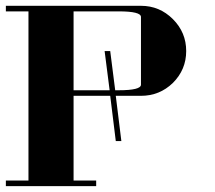

<svg xmlns="http://www.w3.org/2000/svg" viewBox="-20 -635 732 655"><path d="M0 0V-19H77.1V-596.2H0V-615.2H460.9Q524.4 -615.2 569.8 -569.8Q615.2 -524.4 615.2 -460.9Q615.2 -397.5 569.8 -352.1Q524.4 -308.1 460.9 -308.1H375L394 -153.8H375L356 -308.1H231V-19H308.1V0ZM231 -327.1H354L336.9 -460.9H356L373 -327.1H384.8Q460.9 -327.1 460.9 -346.2V-577.1Q460.9 -596.2 384.8 -596.2H231Z"/></svg>

Font: Hjet
Style: Regular
Weight: 400
Designer: T. Christopher White
Version: Version 1.2